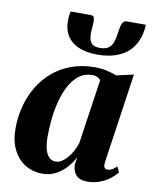

<svg xmlns="http://www.w3.org/2000/svg" viewBox="-87 -843 733 919"><g transform="rotate(10 279.0 -383.0)"><path d="M468.5 -96Q466 -76.5 471 -69.2Q476 -62 485.5 -62Q495.5 -62 506.2 -67.2Q517 -72.5 530.5 -85.5L543 -58.5Q532.5 -44.5 512.2 -28.2Q492 -12 463.8 -0.5Q435.5 11 400 11Q361.5 11 344.2 -10.2Q327 -31.5 328.5 -62L334 -96.5Q322 -71.5 300.5 -46.8Q279 -22 249.2 -5.5Q219.5 11 183 11Q135.5 11 98.2 -11.8Q61 -34.5 39.8 -77.2Q18.5 -120 18.5 -179.5Q18.5 -235 32 -287.2Q45.5 -339.5 72 -384.2Q98.5 -429 137.8 -462.8Q177 -496.5 228.8 -515.5Q280.5 -534.5 343.5 -534.5Q373.5 -534.5 400.5 -528.2Q427.5 -522 449 -513.5L532 -532.5ZM377.5 -478Q372.5 -484.5 362.2 -490Q352 -495.5 336.5 -495.5Q299.5 -495.5 272.8 -475Q246 -454.5 227.2 -420Q208.5 -385.5 197.2 -343Q186 -300.5 181.2 -255.8Q176.5 -211 176.5 -170.5Q176.5 -128.5 184.2 -103.5Q192 -78.5 205.2 -67.8Q218.5 -57 235 -57Q249 -57 263 -65.5Q277 -74 290 -88.8Q303 -103.5 313.8 -123Q324.5 -142.5 331.5 -164.5ZM279 -777Q293.5 -777 296.2 -765.5Q299 -754 297.5 -734.5Q297 -727.5 296.2 -717.2Q295.5 -707 295 -700Q293 -666 304.5 -647.8Q316 -629.5 348.5 -629.5Q377.5 -629.5 392.5 -641.5Q407.5 -653.5 414 -675.8Q420.5 -698 424 -728Q426.5 -749 433 -763Q439.5 -777 455 -777H546.5Q546.5 -772 546.2 -766.5Q546 -761 545 -754Q534 -675.5 482 -635.8Q430 -596 342 -596Q287 -596 249 -613Q211 -630 192.2 -663.2Q173.5 -696.5 176.5 -746Q177 -753.5 178.2 -761.5Q179.5 -769.5 181.5 -777Z"/></g></svg>

Font: Merriweather 96pt ExtraBold
Style: Italic
Weight: 800
Italic angle: -7.8°
Version: Version 2.101